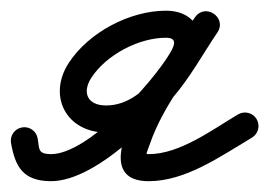

<svg xmlns="http://www.w3.org/2000/svg" viewBox="-45 -310 498 355"><path d="M-24.6 -45.4C-24.6 -45.4 -24.6 -45.4 -24.6 -45.4C-16.8 -1.8 -2.5 24.5 48.3 25C138.8 26 268 -112.3 311.7 -185.1C340.6 -233.3 325 -290.2 261.7 -290.2C194.6 -290.2 118.7 -249.9 82.1 -193.6C42.4 -132.5 77.8 -65 151.1 -65C256.2 -65 305.9 -174.8 356.9 -249.9C366.2 -263.5 360.3 -277.4 349.9 -284.4C339.5 -291.4 324.4 -291.5 315.3 -277.7C281.7 -226.7 87 25 230 25C298.7 25 363.6 -21.6 420.8 -55.5C432.6 -62.5 436.5 -77.9 429.5 -89.8C422.5 -101.6 407.1 -105.5 395.2 -98.5C347 -69.9 287.4 -25 230 -25C223.2 -25 226.1 -26.1 232.2 -44C257.7 -118 313.8 -184.5 357.1 -250.1C366.2 -264 360.4 -277.8 350.1 -284.7C339.7 -291.6 324.8 -291.6 315.5 -277.9C276.1 -219.9 230.3 -115 151.1 -115C117.1 -115 105.9 -138.4 124 -166.4C151.4 -208.5 211.5 -240.2 261.7 -240.2C283.7 -240.2 277.9 -225.9 268.8 -210.9C235.7 -155.6 117.2 -24.3 48.8 -25C24.1 -25.3 28 -35.2 24.6 -54.2C22.2 -67.8 9.2 -76.9 -4.4 -74.4C-18 -72 -27 -59 -24.6 -45.4Z"/></svg>

Font: FRB American Cursive Guidelines Semibold
Style: Italic
Weight: 600
Italic angle: -25°
Version: Version 2.0;Modular Font Editor K font №1